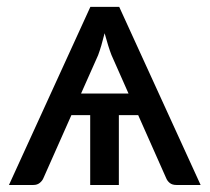

<svg xmlns="http://www.w3.org/2000/svg" viewBox="-20 -526 596 546"><path d="M550.5 0H481.5Q470 0 463 -5.5Q456 -11 452.5 -19.5L373 -198.5H318V0H236.5V-198.5H183L103.5 -19.5Q100.5 -12 93.2 -6Q86 0 75 0H5.5L237 -506.5H319ZM345.5 -260 297 -369.5Q292.5 -381 287.5 -397Q282.5 -413 277.5 -431.5Q268 -393 259 -369L210.5 -260Z"/></svg>

Font: Lato
Style: Regular
Weight: 400
Designer: Lukasz Dziedzic with Adam Twardoch and Botio Nikoltchev
Foundry: tyPoland Lukasz Dziedzic
Version: Version 2.010; 2014-09-01; http://www.latofonts.com/; ttfaut